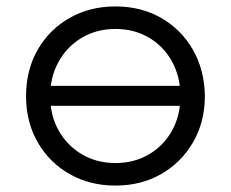

<svg xmlns="http://www.w3.org/2000/svg" viewBox="-20 -572 717 597"><path d="M96 -243V-305H584V-243ZM339 5Q259 5 196 -31Q133 -67 97 -130Q61 -193 61 -273Q61 -354 97 -417Q133 -480 196 -516Q259 -552 339 -552Q419 -552 481.5 -516Q544 -480 580 -417Q616 -354 617 -273Q617 -193 580.5 -130Q544 -67 481.5 -31Q419 5 339 5ZM339 -65Q397 -65 443 -92Q489 -119 515 -166Q541 -213 541 -273Q541 -333 515 -380.5Q489 -428 443 -455Q397 -482 339 -482Q281 -482 235 -455Q189 -428 162.5 -380.5Q136 -333 136 -273Q136 -213 162.5 -166Q189 -119 235 -92Q281 -65 339 -65Z"/></svg>

Font: Comfortaa
Style: Regular
Weight: 400
Designer: Johan Aakerlund
Foundry: Johan Aakerlund
Version: Version 3.104; ttfautohint (v1.8.1.43-b0c9)